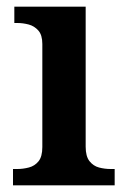

<svg xmlns="http://www.w3.org/2000/svg" viewBox="-20 -556 380 576"><path d="M19 0V-49H32Q49 -49 66.5 -53.5Q84 -58 95.5 -72Q107 -86 107 -115V-424Q107 -451 95 -464.5Q83 -478 66 -482.5Q49 -487 32 -487H23V-536H237V-116Q237 -87 248.5 -72.5Q260 -58 277 -53.5Q294 -49 312 -49H324V0Z"/></svg>

Font: Noto Serif Toto SemiBold
Style: Regular
Weight: 600
Designer: Monotype Design Team
Foundry: Monotype Imaging Inc.
Version: Version 2.001; ttfautohint (v1.8.4.7-5d5b)